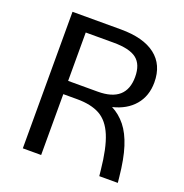

<svg xmlns="http://www.w3.org/2000/svg" viewBox="-126 -813 885 925"><g transform="rotate(20 316.0 -350.0)"><path d="M90 0V-700H338Q454 -700 515.5 -652.5Q577 -605 577 -515Q577 -445 537 -398Q497 -351 426 -334Q467 -313 497 -275.5Q527 -238 546 -178.5Q565 -119 574 -29L577 0H482L479 -29Q468 -139 442.5 -200.5Q417 -262 372 -287Q327 -312 255 -312H184V0ZM184 -380H336Q481 -380 481 -508Q481 -572 445 -600Q409 -628 327 -628H184Z"/></g></svg>

Font: Hedvig Letters Sans
Style: Regular
Weight: 400
Designer: Alexander Örn & Tor Weibull
Foundry: Kanon Foundry
Version: Version 1.000; ttfautohint (v1.8.4.7-5d5b)